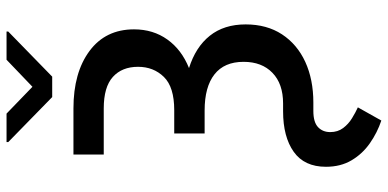

<svg xmlns="http://www.w3.org/2000/svg" viewBox="-321 -652 1192 590"><g transform="rotate(-90 275.0 -357.0)"><path d="M199.6 218.8Q162.3 206.3 129.8 183.6Q97.3 160.9 77.4 127.3Q57.5 93.8 57.5 48.7Q57.5 -17.8 103.5 -50.4Q149.5 -83.1 228 -83.1H252.1Q312.5 -83.1 346.2 -115.8Q380 -148.4 380 -204.5Q380 -263.8 341.4 -294Q302.9 -324.2 230.5 -324.2H159.8V-417.6H231.5Q302.6 -417.6 333.6 -449.4Q364.7 -481.2 364.7 -528.8Q364.7 -578.1 333.6 -606.2Q302.6 -634.2 236.9 -634.2H95.2V-727.3H236.9Q346.9 -727.3 413.4 -677.9Q479.8 -628.6 479.8 -541.2Q479.8 -482.2 448.5 -438.6Q417.3 -394.9 360.8 -372.2Q425.4 -351.9 460.2 -308.2Q495 -264.6 495 -198.2Q495 -133.2 464.5 -86.5Q433.9 -39.8 379.8 -14.9Q325.6 9.9 255 9.9H229Q194.6 9.9 179.3 24.3Q164.1 38.7 164.1 61.8Q164.1 84.9 176.5 101.4Q188.9 117.9 206.7 128.7Q224.4 139.6 240.1 146.7ZM334.5 -792.6H271.7L133.5 -927.6V-932.9H220.9L303.3 -853.3L386.4 -932.9H473V-927.6Z"/></g></svg>

Font: Linik Sans Medium
Style: Regular
Weight: 500
Designer: Rasmus Andersson (font), Cristiano Sobral (main changes)
Foundry: rsms
Version: Version 3.018;June 1, 2022;FontCreator 14.0.0.2814 64-bit; t